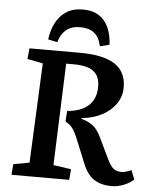

<svg xmlns="http://www.w3.org/2000/svg" viewBox="-62 -989 841 1054"><g transform="rotate(5 358.5 -462.0)"><path d="M314 -376Q389 -381 430.5 -418.5Q472 -456 472 -523Q472 -580 438 -607Q404 -634 328 -634H286L265 -73L363 -59L358 0H40L45 -59L133 -75L158 -624L72 -641L78 -700H356Q486 -700 549 -658.5Q612 -617 612 -531Q612 -482 584.5 -441.5Q557 -401 508.5 -375.5Q460 -350 395 -343V-340Q441 -327 464.5 -306Q488 -285 507 -245L560 -134Q578 -96 595 -82Q612 -68 640 -68Q661 -68 694 -83L714 -33Q692 -12 658.5 1Q625 14 593 14Q532 14 493.5 -12.5Q455 -39 431 -101L392 -197Q373 -247 356.5 -274.5Q340 -302 310 -317ZM462 -745Q451 -796 422.5 -818Q394 -840 346 -840Q297 -840 268.5 -816Q240 -792 227 -747L176 -758Q182 -807 202.5 -848Q223 -889 260 -913.5Q297 -938 352 -938Q407 -938 442 -914.5Q477 -891 494.5 -850Q512 -809 514 -758Z"/></g></svg>

Font: Literata 12pt SemiBold
Style: Italic
Weight: 600
Italic angle: -2°
Designer: Latin by Veronika Burian and Jose Scaglione. Greek by Irene Vlachou. Cyrillic by Vera Evstafieva
Foundry: TypeTogether
Version: Version 3.002